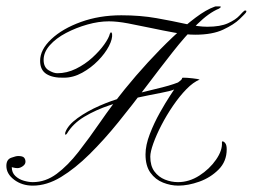

<svg xmlns="http://www.w3.org/2000/svg" viewBox="-55 -583 794 603"><path d="M48 0Q14 0 -10.5 -18.5Q-35 -37 -35 -62Q-35 -82 -20 -87.5Q-5 -93 2 -93Q16 -93 20.5 -88Q25 -83 25 -75Q25 -67 16.5 -61Q8 -55 0 -55Q-6 -55 -12 -56.5Q-18 -58 -18 -58Q-18 -41 -7 -30.5Q4 -20 19.5 -15.5Q35 -11 48 -11Q88 -11 123 -37Q158 -63 191.5 -106Q225 -149 260.5 -200.5Q296 -252 337 -303Q371 -345 409.5 -387Q448 -429 486.5 -465.5Q525 -502 559 -527.5Q593 -553 619 -562Q621 -563 624.5 -563Q628 -563 631 -563Q637 -563 638.5 -562Q640 -561 633 -556Q601 -543 564 -506.5Q527 -470 487 -419Q447 -368 404 -311Q361 -254 316.5 -199Q272 -144 226.5 -99Q181 -54 136.5 -27Q92 0 48 0ZM505 0Q481 0 457 -9.5Q433 -19 417.5 -40.5Q402 -62 402 -98Q402 -127 415.5 -162Q429 -197 447 -229Q465 -261 478.5 -281.5Q492 -302 492 -302Q481 -297 449 -291Q417 -285 375 -276Q333 -267 289.5 -252.5Q246 -238 210 -216.5Q174 -195 155 -163Q154 -162 153 -161Q152 -160 150 -160Q150 -160 150 -160Q150 -160 150 -160Q149 -161 150 -167Q158 -190 188.5 -212Q219 -234 258 -251Q297 -268 328 -276Q388 -293 433.5 -303.5Q479 -314 504 -324Q504 -324 510.5 -329Q517 -334 517 -338Q517 -339 522 -339Q532 -339 550 -337Q568 -335 572 -333Q552 -325 530.5 -303Q509 -281 488.5 -251Q468 -221 452 -190Q436 -159 426.5 -132.5Q417 -106 417 -91Q417 -62 430 -44.5Q443 -27 463 -19Q483 -11 504 -11Q539 -11 571 -31.5Q603 -52 623.5 -81.5Q644 -111 642 -136Q642 -138 642.5 -138.5Q643 -139 644 -139Q646 -139 647 -138Q649 -138 653 -132.5Q657 -127 657 -114Q657 -76 631.5 -50.5Q606 -25 571 -12.5Q536 0 505 0ZM146 -339Q111 -338 91 -350.5Q71 -363 71 -392Q71 -427 106 -460Q141 -493 199 -514Q257 -535 326 -535Q386 -535 436.5 -526Q487 -517 527.5 -508Q568 -499 596 -499Q637 -499 661 -510Q685 -521 696.5 -533.5Q708 -546 712 -549Q713 -550 716 -550Q721 -550 717 -543Q715 -540 697.5 -523Q680 -506 646 -490Q612 -474 558 -474Q529 -474 493 -480.5Q457 -487 419.5 -495Q382 -503 347.5 -509.5Q313 -516 287 -516Q255 -516 219.5 -506Q184 -496 152.5 -479.5Q121 -463 101.5 -441Q82 -419 82 -395Q82 -372 97.5 -362.5Q113 -353 125 -353Q155 -353 183.5 -367Q212 -381 235 -402Q258 -423 272.5 -443.5Q287 -464 290 -477Q292 -479 292.5 -480.5Q293 -482 293 -482Q295 -482 297 -477Q299 -461 287 -438Q275 -415 253 -392.5Q231 -370 203 -354.5Q175 -339 146 -339Z"/></svg>

Font: Kapakana
Style: Regular
Weight: 400
Designer: Kousuke Nagai
Version: Version 1.002